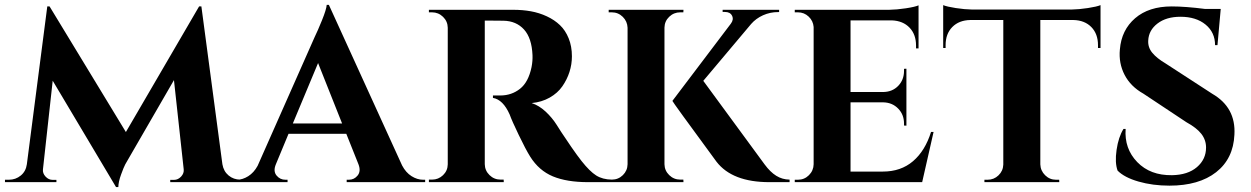

<svg xmlns="http://www.w3.org/2000/svg" viewBox="-29 -740 5081 780"><path d="M789.1 -713.9 874.5 -72.8Q879.4 -43.9 899.7 -27.1Q919.9 -10.3 947.3 -10.3H963.4V0H662.6V-9.3H678.2Q694.3 -9.3 706.8 -22.7Q719.2 -36.1 717.3 -52.2L677.7 -414.6L490.2 -90.3Q485.8 -83.5 479.7 -72Q473.6 -60.5 462.9 -31Q452.1 -1.5 451.7 20H442.4L185.1 -412.1L145.5 -52.2Q143.6 -36.1 156 -22.7Q168.5 -9.3 184.6 -9.3H200.2V0H-8.8V-9.8H6.8Q34.7 -9.8 55.4 -26.9Q76.2 -43.9 80.1 -72.8L163.1 -713.9H172.4L482.4 -203.6L779.8 -713.9Z M1307.1 -720.2 1604.5 -67.9Q1619.6 -39.1 1642.8 -24.4Q1666 -9.8 1689.9 -9.8H1698.2V0H1379.4V-9.8H1388.2Q1410.2 -9.8 1424.1 -27.3Q1438 -44.9 1427.2 -72.8L1377.9 -196.3H1143.1L1091.8 -72.8Q1080.1 -44.9 1094.2 -27.3Q1108.4 -9.8 1130.4 -9.8H1139.2V0H924.8V-9.8H933.6Q956.5 -9.8 979.5 -24.2Q1002.4 -38.6 1017.6 -66.4L1249 -588.9Q1261.2 -613.8 1279.1 -657.7Q1296.9 -701.7 1298.3 -720.2ZM1160.6 -238.3H1360.8L1263.2 -483.9Z M1713.4 -700.2H2056.6Q2094.2 -700.2 2127.9 -694.1Q2161.6 -688 2192.6 -673.6Q2223.6 -659.2 2245.8 -637.9Q2268.1 -616.7 2281.2 -584.2Q2294.4 -551.8 2294.4 -511.2Q2294.4 -478.5 2284.4 -447.5Q2274.4 -416.5 2255.4 -389.2Q2236.3 -361.8 2204.1 -343.5Q2171.9 -325.2 2130.9 -321.3Q2160.6 -311.5 2187.3 -286.9Q2213.9 -262.2 2232.4 -232.9Q2235.8 -227.1 2251.2 -203.4Q2266.6 -179.7 2291.7 -143.3Q2316.9 -106.9 2333.5 -85.9Q2366.7 -43.9 2392.8 -27.3Q2418.9 -10.7 2457 -10.3V0H2359.9Q2273.9 0 2217.3 -23.4Q2160.6 -46.9 2125 -103.5Q2106.4 -133.3 2078.4 -191.7Q2050.3 -250 2041.5 -274.9Q2014.6 -335.4 1973.6 -342.3V-352.1H2004.4Q2049.8 -352.5 2083.7 -379.4Q2117.7 -406.2 2130.4 -467.3Q2135.3 -492.7 2134.3 -516.1Q2131.3 -585.4 2099.9 -620.1Q2068.4 -654.8 2016.6 -655.8Q2002 -656.2 1973.4 -656.2Q1944.8 -656.2 1940.4 -656.2V-72.8Q1940.9 -46.9 1959.7 -28.6Q1978.5 -10.3 2004.9 -10.3H2017.1L2017.6 0H1713.4V-10.3H1726.1Q1752 -10.3 1770.8 -28.3Q1789.6 -46.4 1790 -72.3V-627.4Q1789.6 -653.3 1770.8 -671.6Q1752 -689.9 1726.1 -689.9H1713.4Z M2670.4 -627.9V-72.8Q2670.9 -46.9 2689.7 -28.6Q2708.5 -10.3 2734.9 -10.3H2747.1L2747.6 0H2443.8V-10.3H2456.5Q2482.9 -10.3 2501.5 -28.6Q2520 -46.9 2520.5 -72.8V-627.4Q2519.5 -653.3 2501 -671.6Q2482.4 -689.9 2456.5 -689.9H2443.8V-700.2H2747.6L2747.1 -689.9H2734.4Q2708.5 -689.9 2689.7 -671.9Q2670.9 -653.8 2670.4 -627.9ZM2828.1 -411.6 3077.1 -72.3Q3100.1 -41 3124.5 -25.9Q3148.9 -10.7 3178.7 -10.3V0H3096.7Q2945.8 0 2881.8 -83Q2702.6 -326.7 2702.6 -330.1L2939.9 -643.6Q2952.6 -660.2 2945.1 -675.8Q2937.5 -691.4 2916.5 -691.4H2906.7V-700.2H3136.2V-690.9H3131.8Q3099.6 -690.9 3070.8 -678Q3042 -665 3022.5 -642.6Z M3753.4 -204.1H3763.7L3717.3 0H3199.7V-9.8H3212.4Q3238.8 -9.8 3257.3 -28.3Q3275.9 -46.9 3276.4 -72.8V-630.4Q3274.4 -655.3 3256.1 -672.6Q3237.8 -689.9 3212.4 -689.9H3199.7V-700.2H3583Q3614.3 -700.7 3651.1 -706.3Q3688 -711.9 3702.6 -718.3V-543.5H3692.4V-555.2Q3692.4 -600.1 3666 -627.7Q3639.6 -655.3 3594.7 -657.2H3426.3V-366.2H3559.1Q3596.2 -366.7 3619.9 -391.1Q3643.6 -415.5 3643.6 -452.1V-460.4L3653.3 -460.9V-229.5L3643.6 -230V-238.3Q3643.6 -274.4 3619.9 -298.8Q3596.2 -323.2 3560.1 -324.2H3426.3V-43H3557.6Q3630.9 -43 3680.2 -85.2Q3729.5 -127.4 3753.4 -204.1Z M3920.9 -701.2H4323.2Q4354 -701.7 4390.6 -707.3Q4427.2 -712.9 4441.9 -719.2V-544.9H4431.6V-556.6Q4431.6 -602.5 4404.5 -630.1Q4377.4 -657.7 4331.5 -658.7H4197.3V-72.3Q4198.2 -46.4 4216.8 -28.1Q4235.4 -9.8 4261.2 -9.8H4273.9L4274.4 0H3970.2V-9.8H3982.9Q4008.8 -9.8 4027.3 -27.6Q4045.9 -45.4 4046.9 -71.3V-658.7H3912.6Q3866.7 -657.7 3839.6 -630.1Q3812.5 -602.5 3812.5 -556.6V-544.9H3802.7V-719.2Q3817.4 -712.9 3853.8 -707.3Q3890.1 -701.7 3920.9 -701.2Z M4705.1 -482.9 4896 -358.9Q4992.2 -303.2 4985.8 -192.9Q4981.4 -95.2 4911.6 -40.5Q4841.8 14.2 4721.7 14.2Q4653.8 14.2 4596.2 -2.4Q4538.6 -19 4511.2 -46.9Q4499.5 -79.1 4507.1 -131.1Q4514.6 -183.1 4535.2 -216.3H4543.9Q4538.1 -136.2 4591.1 -81.5Q4644 -26.9 4732.4 -28.3Q4796.4 -29.3 4833.5 -61Q4870.6 -92.8 4870.6 -140.6Q4870.6 -171.4 4851.6 -196Q4832.5 -220.7 4790.5 -243.7L4616.2 -359.4Q4564 -388.7 4539.6 -436Q4515.1 -483.4 4520.5 -539.1Q4526.9 -618.2 4582.5 -666Q4638.2 -713.9 4731 -713.9Q4786.6 -713.9 4867.2 -703.6H4930.2L4917 -556.6H4907.2Q4907.2 -608.4 4868.7 -640.1Q4830.1 -671.9 4766.6 -671.9Q4709 -671.9 4673.3 -644.5Q4637.7 -617.2 4635.7 -575.7Q4633.8 -547.9 4652.1 -525.6Q4670.4 -503.4 4705.1 -482.9Z"/></svg>

Font: Cinzel Decorative Bold
Style: Regular
Weight: 700
Designer: Natanael Gama
Version: Version 1.001;PS 001.001;hotconv 1.0.56;makeotf.lib2.0.21325